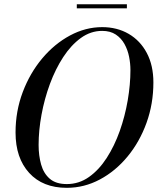

<svg xmlns="http://www.w3.org/2000/svg" viewBox="-20 -890 755 920"><path d="M348 -869.5H588V-850H348ZM300 10Q185 10 119.8 -61.5Q54.5 -133 54.5 -255Q54.5 -357.5 89 -448.8Q123.5 -540 182.2 -610Q241 -680 315.5 -720Q390 -760 469.5 -760Q541 -760 596.5 -727.8Q652 -695.5 683.5 -636Q715 -576.5 715 -495Q715 -392.5 682 -301.2Q649 -210 591.2 -140Q533.5 -70 458.5 -30Q383.5 10 300 10ZM469.5 -742Q414.5 -742 367.5 -708Q320.5 -674 283 -616.5Q245.5 -559 219.2 -487.8Q193 -416.5 179 -340.8Q165 -265 165 -195.5Q165 -144.5 177 -101.8Q189 -59 218.5 -33.5Q248 -8 300 -8Q358.5 -8 406.5 -42Q454.5 -76 491.5 -133.5Q528.5 -191 553.8 -262.2Q579 -333.5 592 -409.2Q605 -485 605 -554.5Q605 -585.5 598.5 -618.2Q592 -651 576.5 -679Q561 -707 534.8 -724.5Q508.5 -742 469.5 -742Z"/></svg>

Font: Bodoni* 11pt
Style: Italic
Weight: 400
Italic angle: -13°
Version: Version 2.3